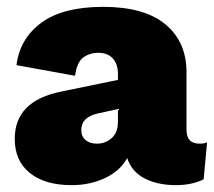

<svg xmlns="http://www.w3.org/2000/svg" viewBox="-20 -530 624 560"><path d="M324 -314Q324 -343 309 -359.5Q294 -376 267 -376Q241 -376 222.5 -362Q204 -348 199 -309L28 -340Q38 -418 101 -464Q164 -510 281 -510Q401 -510 462.5 -459Q524 -408 524 -319V-151Q524 -111 562 -111Q576 -111 584 -115L574 -7Q540 10 493 10Q440 10 402 -9.5Q364 -29 351 -69Q331 -32 287 -11Q243 10 189 10Q111 10 67 -25.5Q23 -61 23 -125Q23 -236 159 -263L324 -297ZM217 -151Q217 -132 229.5 -121.5Q242 -111 263 -111Q287 -111 305.5 -127Q324 -143 324 -175V-212L265 -199Q217 -188 217 -151Z"/></svg>

Font: Work Sans ExtraBold
Style: Regular
Weight: 800
Designer: Wei Huang
Foundry: Wei Huang
Version: Version 2.012; ttfautohint (v1.8.3)